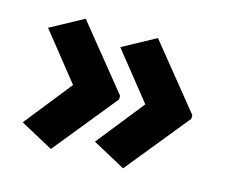

<svg xmlns="http://www.w3.org/2000/svg" viewBox="-74 -609 787 665"><g transform="rotate(15 319.5 -276.5)"><path d="M341 -270 157 -43 39 -107 174 -277 39 -446 157 -510 341 -283ZM600 -270 416 -43 298 -107 433 -277 298 -446 416 -510 600 -283Z"/></g></svg>

Font: Noto Sans UI Extra
Style: Regular
Weight: 800
Designer: Monotype Design Team
Foundry: Monotype Imaging Inc.
Version: Version 1.901